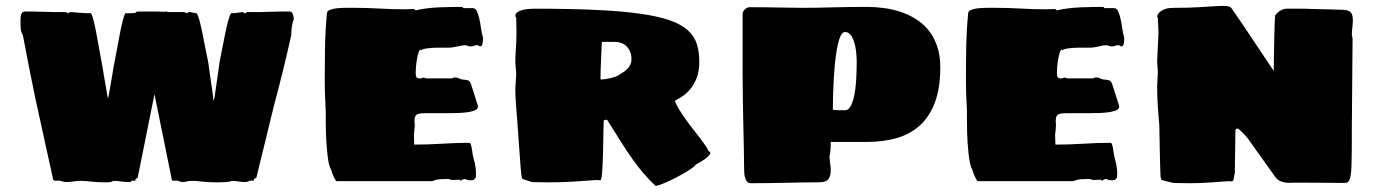

<svg xmlns="http://www.w3.org/2000/svg" viewBox="-20 -604 4557 636"><path d="M612.8 -4.9Q606 -4.9 598.9 -2.9Q591.8 -1 585 -1Q578.1 -1 574 -3.4Q569.8 -5.9 564 -5.9L555.7 -4.9Q549.8 -5.9 548.8 -9.3Q547.9 -12.7 547.9 -15.1L491.7 -292L436 -15.1Q429.7 -12.7 428.7 -9.3Q427.7 -5.9 427.7 -4.9L419.9 -5.9Q417 -5.9 414.6 -3.4Q412.1 -1 408.7 -1Q393.6 -1 381.6 -2.9Q369.6 -4.9 354 -4.9Q353 -2 346.2 -1Q339.4 0 331.1 0Q313 0 302 -0.7Q291 -1.5 282.5 -2.4Q273.9 -3.4 265.9 -4.2Q257.8 -4.9 245.1 -4.9Q233.9 -4.9 222.9 -2.9Q211.9 -1 199.7 -1Q192.9 -1 185.8 -3.4Q178.7 -5.9 171.9 -5.9L164.1 -4.9Q157.2 -5.9 156 -9.3Q154.8 -12.7 154.8 -15.1L96.7 -279.8Q86.4 -330.6 75.7 -384Q64.9 -437.5 55.7 -487.8Q52.7 -491.2 51 -497.3Q49.3 -503.4 48.6 -510.7Q47.9 -518.1 47.9 -525.6Q47.9 -533.2 47.9 -540Q47.9 -551.3 51.3 -558.6Q54.7 -565.9 63 -565.9Q65.9 -565.9 74.2 -565.9Q82.5 -565.9 93 -565.7Q103.5 -565.4 115 -565.2Q126.5 -564.9 136.2 -564.7Q146 -564.5 152.3 -564.2Q158.7 -564 159.7 -564H195.8Q201.2 -563.5 203.1 -561.5Q204.1 -560.5 204.1 -560.1Q206.5 -560.1 209 -562Q211.4 -564 215.8 -564H218.8Q219.2 -564 226.1 -563.2Q232.9 -562.5 242.4 -561.8Q252 -561 262.7 -560.5Q273.4 -560.1 281.7 -560.1Q286.1 -551.8 290.5 -534.2Q294.9 -516.6 299.3 -492.9Q303.7 -469.2 308.8 -440.4Q314 -411.6 319.8 -380.9Q319.8 -379.9 321 -373Q322.3 -366.2 323.7 -356.4Q325.2 -346.7 327.4 -335.2Q329.6 -323.7 331.1 -314.2Q332.5 -304.7 333.7 -298.1Q335 -291.5 335 -291Q335 -289.6 335.4 -287.6Q335.9 -285.6 336.4 -283.2Q336.9 -280.8 337.9 -277.8Q338.9 -280.8 339.1 -283.2Q339.4 -285.6 339.8 -287.6Q340.3 -289.6 340.8 -291Q340.8 -291.5 342 -298.1Q343.3 -304.7 344.7 -314.2Q346.2 -323.7 348.4 -335.2Q350.6 -346.7 352.1 -356.4Q353.5 -366.2 354.7 -373Q356 -379.9 356 -380.9Q362.3 -411.6 367.4 -440.4Q372.6 -469.2 377.2 -492.9Q381.8 -516.6 386.2 -534.2Q390.6 -551.8 395 -560.1Q402.3 -560.1 410.6 -560.1Q418.9 -560.1 428.7 -561Q428.7 -563.5 431.9 -564.7Q435.1 -565.9 439 -565.9Q442.4 -565.9 453.4 -565.9Q464.4 -565.9 477.5 -565.9Q490.7 -565.9 503.7 -565.7Q516.6 -565.4 524.9 -564.9Q525.9 -564.9 526.9 -565.4Q527.8 -565.9 528.8 -565.9Q531.2 -565.9 533.4 -565.4Q535.6 -564.9 535.6 -564H587.9Q593.8 -563.5 595.7 -561.5Q596.7 -560.5 596.7 -560.1Q598.6 -560.1 601.3 -562Q604 -564 607.9 -564H610.8Q612.3 -564 619.9 -562Q627.4 -560.1 631.8 -560.1Q636.2 -552.7 640.6 -536.9Q645 -521 649.4 -499.3Q653.8 -477.5 658.9 -451.4Q664.1 -425.3 669.9 -397Q669.9 -396 671.1 -387.5Q672.4 -378.9 674.1 -366.5Q675.8 -354 678 -339.4Q680.2 -324.7 681.9 -312.5Q683.6 -300.3 684.8 -291.7Q686 -283.2 686 -283.2Q685.5 -281.2 686 -279.3Q686 -277.3 686.5 -274.9Q687 -272.5 688 -270Q689 -272.5 689.2 -274.9Q689.5 -277.3 689.9 -279.3Q690.4 -281.2 690.9 -283.2Q690.9 -283.2 692.1 -291.7Q693.4 -300.3 695.1 -312.5Q696.8 -324.7 699 -339.4Q701.2 -354 702.9 -366.5Q704.6 -378.9 705.8 -387.5Q707 -396 707 -397Q712.9 -425.3 717.8 -451.4Q722.7 -477.5 727.3 -499.3Q731.9 -521 736.3 -536.9Q740.7 -552.7 745.1 -560.1Q750 -560.1 756.3 -560.5Q762.7 -561 768.6 -562Q775.4 -563 782.7 -564H785.6Q786.6 -564 786.9 -562Q787.1 -560.1 788.1 -560.1Q794.9 -560.1 795.9 -561.5Q796.9 -563 796.9 -564H841.8Q841.8 -564 848.1 -564.2Q854.5 -564.5 864 -564.7Q873.5 -564.9 885.3 -565.2Q897 -565.4 908 -565.7Q918.9 -565.9 927.2 -565.9Q935.5 -565.9 939 -565.9Q946.3 -565.9 949.7 -558.3Q953.1 -550.8 953.1 -540Q950.2 -532.7 948.5 -525.1Q946.8 -517.6 946 -510.3Q945.3 -502.9 945.1 -497.1Q944.8 -491.2 944.8 -487.8Q932.6 -432.1 917.7 -371.6Q902.8 -311 887.7 -254.9L829.1 -15.1Q822.3 -12.7 821 -9.3Q819.8 -5.9 819.8 -4.9L813 -5.9Q807.6 -5.9 803 -3.4Q798.3 -1 793 -1Q780.8 -1 769.8 -2.9Q758.8 -4.9 747.1 -4.9Q745.6 -3.4 740.7 -2.4Q735.8 -1.5 729 -1Q722.2 -0.5 713.9 -0.2Q705.6 0 697.8 0Q679.2 0 668.9 -0.7Q658.7 -1.5 650.6 -2.4Q642.6 -3.4 634.5 -4.2Q626.5 -4.9 612.8 -4.9Z M1055.7 -340.8Q1055.7 -395.5 1056.6 -449Q1057.6 -502.4 1063 -560.1Q1063 -567.4 1073 -571.3Q1083 -575.2 1096.9 -576.7Q1110.8 -578.1 1126.2 -578.1Q1141.6 -578.1 1151.9 -578.1Q1194.8 -578.1 1236.8 -575.7Q1278.8 -573.2 1321.8 -573.2Q1329.6 -573.2 1336.4 -573.7Q1343.3 -574.2 1351.1 -574.2L1356.9 -569.8Q1394.5 -578.1 1433.8 -579.6Q1473.1 -581.1 1509.8 -581.1Q1512.2 -581.1 1514.6 -577.1H1545.9Q1554.7 -577.1 1559.3 -567.6Q1564 -558.1 1567.4 -543.5Q1570.8 -528.8 1573.2 -511.2Q1575.7 -493.7 1580.1 -478Q1580.1 -468.8 1578.4 -459.5Q1576.7 -450.2 1569.8 -450.2Q1568.8 -450.2 1566.4 -452.1Q1564 -454.1 1563 -454.1Q1556.2 -455.1 1551 -452.6Q1545.9 -450.2 1539.1 -450.2Q1532.7 -450.2 1529.1 -452.1Q1525.4 -454.1 1520 -454.1Q1510.7 -454.1 1498.3 -450.9Q1485.8 -447.8 1477.1 -446.8Q1470.2 -445.8 1455.8 -446Q1441.4 -446.3 1425.3 -446Q1409.2 -445.8 1394.8 -443.8Q1380.4 -441.9 1374 -437V-439.9Q1369.6 -439.9 1366.5 -430.2Q1363.3 -420.4 1361.1 -407.7Q1358.9 -395 1357.9 -382.1Q1356.9 -369.1 1356.9 -362.8Q1356.9 -351.1 1360.1 -347.7Q1363.3 -344.2 1371.1 -344.2Q1373.5 -344.2 1376.5 -345Q1379.4 -345.7 1380.9 -347.2Q1382.3 -347.2 1386.2 -346.2Q1390.1 -345.2 1392.1 -344.2H1477.1Q1478 -345.2 1480.5 -346.2Q1482.9 -347.2 1483.9 -347.2Q1492.2 -348.1 1498.5 -345Q1504.9 -341.8 1510.7 -340.8Q1518.1 -339.8 1522.9 -339.4Q1527.8 -338.9 1531.2 -337.4Q1534.7 -335.9 1537.1 -332Q1539.6 -328.1 1542 -319.8L1563 -253.9Q1564.5 -245.1 1556.2 -240.2Q1547.9 -235.4 1533.2 -232.9Q1518.6 -230.5 1499.3 -229.7Q1480 -229 1460 -229H1416Q1398.4 -229 1386.2 -229Q1374 -229 1366.7 -227.1Q1359.4 -225.1 1356.2 -219.7Q1353 -214.4 1353 -204.1Q1353 -201.7 1353 -199.7Q1353 -197.8 1353.5 -196.3Q1353.5 -194.3 1354 -192.9Q1354 -188.5 1353.5 -182.6Q1353 -176.8 1352.5 -171.4Q1351.6 -165.5 1351.1 -159.2Q1351.1 -154.8 1351.3 -149.7Q1351.6 -144.5 1351.6 -139.6Q1351.6 -134.8 1351.8 -130.9Q1352.1 -127 1352.1 -125Q1397.5 -125 1443.6 -127.9Q1489.7 -130.9 1534.7 -130.9Q1537.6 -130.9 1539.3 -126.5Q1541 -122.1 1542.2 -116Q1543.5 -109.9 1544.2 -103Q1544.9 -96.2 1545.9 -91.8Q1547.9 -82 1549.8 -75.2Q1551.8 -68.4 1553.2 -61.5Q1554.7 -54.7 1555.7 -46.4Q1556.6 -38.1 1556.6 -25.9Q1556.6 -24.9 1556.4 -23.2Q1556.2 -21.5 1556.2 -19.5Q1555.7 -17.6 1555.7 -15.1L1548.8 -7.8Q1546.9 -7.3 1544.9 -7.3Q1543.5 -6.8 1541.7 -6.8Q1540 -6.8 1539.1 -6.8Q1529.3 -6.8 1525.1 -9Q1521 -11.2 1518.1 -11.2Q1516.6 -11.2 1511.2 -8.3Q1505.9 -5.4 1504.9 -3.9V-8.8Q1502 -8.8 1492.9 -8.3Q1483.9 -7.8 1478 -7.8Q1475.1 -7.8 1470.9 -9.5Q1466.8 -11.2 1463.9 -11.2Q1452.6 -11.2 1438 -10.3Q1423.3 -9.3 1412.1 -3.9H1394H1094.7Q1093.8 -3.9 1091.3 -7.8Q1088.9 -11.7 1085.9 -17.6Q1083 -23.4 1080.6 -30Q1078.1 -36.6 1076.7 -42Q1072.3 -49.3 1069.3 -62.7Q1066.4 -76.2 1064.5 -93.3Q1062.5 -110.4 1061.3 -129.2Q1060.1 -147.9 1059.6 -165.8Q1059.1 -183.6 1059.1 -198.5Q1059.1 -213.4 1059.1 -223.1Q1059.1 -236.3 1058.6 -246.8Q1058.1 -257.3 1057.4 -269.8Q1056.6 -282.2 1056.2 -299.1Q1055.7 -315.9 1055.7 -340.8Z M2283.7 -58.1Q2282.2 -54.2 2272 -46.9Q2261.7 -39.6 2247.6 -31.2Q2233.4 -22.9 2217.3 -14.6Q2201.2 -6.3 2187 -0.2Q2172.9 5.9 2162.6 9.3Q2152.3 12.7 2150.9 11.2Q2128.9 -9.8 2111.3 -30.3Q2093.8 -50.8 2076.2 -75.4Q2058.6 -100.1 2038.6 -131.6Q2018.6 -163.1 1991.7 -206.1Q1990.2 -207.5 1989.3 -207.5Q1986.8 -207.5 1983.6 -206.5Q1980.5 -205.6 1980 -205.6Q1979.5 -195.3 1979 -176.5Q1978.5 -157.7 1978.3 -135.5Q1978 -113.3 1977.3 -90.6Q1976.6 -67.9 1975.6 -49.1Q1974.6 -30.3 1972.9 -18.6Q1971.2 -6.8 1968.8 -6.8Q1965.3 -6.8 1962.4 -7.3Q1959.5 -7.8 1958.5 -7.8Q1917 -4.9 1878.2 -2.4Q1839.4 0 1797.9 0Q1792.5 0 1783.2 -0.2Q1773.9 -0.5 1764.9 -0.5Q1755.9 -0.5 1749.3 -0.7Q1742.7 -1 1742.2 -1L1710.9 -11.2L1708 -18.1Q1707.5 -18.1 1706.5 -28.1Q1705.6 -38.1 1704.3 -53.7Q1703.1 -69.3 1701.7 -89.1Q1700.2 -108.9 1698.7 -128.9Q1697.3 -148.9 1696 -167.5Q1694.8 -186 1693.8 -199.2Q1691.9 -225.6 1689.5 -254.2Q1687 -282.7 1687 -309.1Q1687 -311 1687.5 -318.4Q1688 -325.7 1688.5 -334.5Q1689 -343.3 1689.5 -350.6Q1689.9 -357.9 1689.9 -359.9Q1689.9 -361.3 1689.5 -366.5Q1689 -371.6 1688.5 -377.4Q1688 -383.3 1687.5 -388.4Q1687 -393.6 1687 -395Q1687 -408.2 1687.5 -418.9Q1688 -429.7 1688.7 -440.9Q1689.5 -452.1 1690.2 -465.3Q1690.9 -478.5 1690.9 -497.1Q1690.9 -500 1690.7 -506.8Q1690.4 -513.7 1690.4 -521Q1690.4 -528.3 1690.2 -535.2Q1689.9 -542 1689.9 -544.9Q1689 -545.9 1688 -547.6Q1687 -549.3 1687 -550.8Q1687 -559.1 1694.3 -564Q1701.7 -568.8 1711.9 -571.3Q1722.2 -573.7 1732.7 -574.5Q1743.2 -575.2 1749 -575.2Q1866.2 -575.2 1952.1 -571.3Q2038.1 -567.4 2098.9 -558.8Q2159.7 -550.3 2198.2 -536.9Q2236.8 -523.4 2258.5 -503.7Q2280.3 -483.9 2288.3 -458Q2296.4 -432.1 2296.4 -398.9Q2296.4 -365.7 2286.6 -342.8Q2276.9 -319.8 2263.4 -305.2Q2250 -290.5 2236.3 -282.2Q2222.7 -273.9 2215.3 -270Q2219.7 -257.8 2229.2 -242.2Q2238.8 -226.6 2250.5 -210Q2262.2 -193.4 2275.1 -177Q2288.1 -160.6 2299.1 -146.2Q2310.1 -131.8 2317.6 -120.6Q2325.2 -109.4 2327.1 -103.5Q2336.4 -99.6 2331.1 -92.3Q2325.7 -85 2314.9 -77.1Q2302.2 -68.4 2283.7 -58.1ZM1973.6 -465.3Q1972.7 -434.1 1970.9 -403.1Q1969.2 -372.1 1969.2 -340.8Q1976.6 -340.8 1985.6 -342Q1994.6 -343.3 2003.7 -345.5Q2012.7 -347.7 2020.8 -350.8Q2028.8 -354 2033.7 -357.9Q2041 -362.3 2047.9 -367.2Q2054.7 -372.1 2060.1 -377.9Q2065.4 -383.8 2068.6 -391.1Q2071.8 -398.4 2071.8 -407.2Q2071.8 -422.4 2066.9 -433.6Q2062 -444.8 2054.4 -451.7Q2046.9 -458.5 2037.1 -461.9Q2027.3 -465.3 2017.6 -465.3H1990.2Z M2439.9 -557.1Q2439.9 -565.4 2447.3 -572.8Q2454.6 -580.1 2462.9 -580.1Q2520.5 -580.1 2562.7 -579.1Q2605 -578.1 2635.7 -578.1Q2682.6 -578.1 2736.1 -579.6Q2789.6 -581.1 2854.5 -581.1Q2878.4 -581.1 2905.5 -577.6Q2932.6 -574.2 2959.2 -565.9Q2985.8 -557.6 3010.3 -543.2Q3034.7 -528.8 3053.5 -506.6Q3072.3 -484.4 3083.5 -453.4Q3094.7 -422.4 3094.7 -380.9Q3094.7 -312.5 3077.1 -265.4Q3059.6 -218.3 3027.6 -189Q2995.6 -159.7 2950.7 -146.7Q2905.8 -133.8 2850.6 -133.8H2731.9Q2731.9 -108.4 2729.7 -96.9Q2727.5 -85.4 2727.5 -84Q2727.5 -82.5 2728.3 -76.7Q2729 -70.8 2729.7 -64Q2730.5 -57.1 2731.2 -51.3Q2731.9 -45.4 2731.9 -43.9Q2731.9 -28.3 2728.8 -19.5Q2725.6 -10.7 2719.5 -6.3Q2713.4 -2 2704.3 -1Q2695.3 0 2683.6 0Q2653.3 0 2630.6 0.5Q2607.9 1 2585 1.5Q2562 2 2534.7 2.4Q2507.3 2.9 2467.8 2.9Q2459.5 2.9 2454.8 -2.2Q2450.2 -7.3 2448 -15.1Q2445.8 -22.9 2445.3 -32.5Q2444.8 -42 2444.8 -50.8Q2444.8 -70.8 2444.1 -106.2Q2443.4 -141.6 2442.4 -184.8Q2441.4 -228 2440.7 -275.4Q2439.9 -322.8 2439.9 -366.2ZM2738.8 -241.2Q2739.3 -240.2 2743.7 -239.7Q2747.6 -239.3 2755.6 -239Q2763.7 -238.8 2778.8 -238.8Q2788.6 -238.8 2795.2 -248.5Q2801.8 -258.3 2806.2 -273.4Q2810.5 -288.6 2813 -307.4Q2815.4 -326.2 2816.4 -344Q2817.4 -361.8 2817.6 -377Q2817.9 -392.1 2817.9 -399.9Q2817.9 -400.9 2817.6 -408.7Q2817.4 -416.5 2816.4 -427.5Q2815.4 -438.5 2813 -450.9Q2810.5 -463.4 2806.2 -473.9Q2801.8 -484.4 2795.2 -491.2Q2788.6 -498 2778.8 -498Q2771.5 -498 2765.6 -487.1Q2759.8 -476.1 2755.6 -458Q2751.5 -439.9 2748.5 -416.7Q2745.6 -393.6 2743.7 -369.6Q2739.3 -313 2738.8 -241.2Z M3179.7 -340.8Q3179.7 -395.5 3180.7 -449Q3181.6 -502.4 3187 -560.1Q3187 -567.4 3197 -571.3Q3207 -575.2 3220.9 -576.7Q3234.9 -578.1 3250.2 -578.1Q3265.6 -578.1 3275.9 -578.1Q3318.8 -578.1 3360.8 -575.7Q3402.8 -573.2 3445.8 -573.2Q3453.6 -573.2 3460.4 -573.7Q3467.3 -574.2 3475.1 -574.2L3481 -569.8Q3518.6 -578.1 3557.9 -579.6Q3597.2 -581.1 3633.8 -581.1Q3636.2 -581.1 3638.7 -577.1H3669.9Q3678.7 -577.1 3683.3 -567.6Q3688 -558.1 3691.4 -543.5Q3694.8 -528.8 3697.3 -511.2Q3699.7 -493.7 3704.1 -478Q3704.1 -468.8 3702.4 -459.5Q3700.7 -450.2 3693.8 -450.2Q3692.9 -450.2 3690.4 -452.1Q3688 -454.1 3687 -454.1Q3680.2 -455.1 3675 -452.6Q3669.9 -450.2 3663.1 -450.2Q3656.7 -450.2 3653.1 -452.1Q3649.4 -454.1 3644 -454.1Q3634.8 -454.1 3622.3 -450.9Q3609.9 -447.8 3601.1 -446.8Q3594.2 -445.8 3579.8 -446Q3565.4 -446.3 3549.3 -446Q3533.2 -445.8 3518.8 -443.8Q3504.4 -441.9 3498 -437V-439.9Q3493.7 -439.9 3490.5 -430.2Q3487.3 -420.4 3485.1 -407.7Q3482.9 -395 3481.9 -382.1Q3481 -369.1 3481 -362.8Q3481 -351.1 3484.1 -347.7Q3487.3 -344.2 3495.1 -344.2Q3497.6 -344.2 3500.5 -345Q3503.4 -345.7 3504.9 -347.2Q3506.3 -347.2 3510.3 -346.2Q3514.2 -345.2 3516.1 -344.2H3601.1Q3602.1 -345.2 3604.5 -346.2Q3606.9 -347.2 3607.9 -347.2Q3616.2 -348.1 3622.6 -345Q3628.9 -341.8 3634.8 -340.8Q3642.1 -339.8 3647 -339.4Q3651.9 -338.9 3655.3 -337.4Q3658.7 -335.9 3661.1 -332Q3663.6 -328.1 3666 -319.8L3687 -253.9Q3688.5 -245.1 3680.2 -240.2Q3671.9 -235.4 3657.2 -232.9Q3642.6 -230.5 3623.3 -229.7Q3604 -229 3584 -229H3540Q3522.5 -229 3510.3 -229Q3498 -229 3490.7 -227.1Q3483.4 -225.1 3480.2 -219.7Q3477.1 -214.4 3477.1 -204.1Q3477.1 -201.7 3477.1 -199.7Q3477.1 -197.8 3477.5 -196.3Q3477.5 -194.3 3478 -192.9Q3478 -188.5 3477.5 -182.6Q3477.1 -176.8 3476.6 -171.4Q3475.6 -165.5 3475.1 -159.2Q3475.1 -154.8 3475.3 -149.7Q3475.6 -144.5 3475.6 -139.6Q3475.6 -134.8 3475.8 -130.9Q3476.1 -127 3476.1 -125Q3521.5 -125 3567.6 -127.9Q3613.8 -130.9 3658.7 -130.9Q3661.6 -130.9 3663.3 -126.5Q3665 -122.1 3666.3 -116Q3667.5 -109.9 3668.2 -103Q3668.9 -96.2 3669.9 -91.8Q3671.9 -82 3673.8 -75.2Q3675.8 -68.4 3677.2 -61.5Q3678.7 -54.7 3679.7 -46.4Q3680.7 -38.1 3680.7 -25.9Q3680.7 -24.9 3680.4 -23.2Q3680.2 -21.5 3680.2 -19.5Q3679.7 -17.6 3679.7 -15.1L3672.9 -7.8Q3670.9 -7.3 3668.9 -7.3Q3667.5 -6.8 3665.8 -6.8Q3664.1 -6.8 3663.1 -6.8Q3653.3 -6.8 3649.2 -9Q3645 -11.2 3642.1 -11.2Q3640.6 -11.2 3635.3 -8.3Q3629.9 -5.4 3628.9 -3.9V-8.8Q3626 -8.8 3616.9 -8.3Q3607.9 -7.8 3602.1 -7.8Q3599.1 -7.8 3595 -9.5Q3590.8 -11.2 3587.9 -11.2Q3576.7 -11.2 3562 -10.3Q3547.4 -9.3 3536.1 -3.9H3518.1H3218.8Q3217.8 -3.9 3215.3 -7.8Q3212.9 -11.7 3210 -17.6Q3207 -23.4 3204.6 -30Q3202.1 -36.6 3200.7 -42Q3196.3 -49.3 3193.4 -62.7Q3190.4 -76.2 3188.5 -93.3Q3186.5 -110.4 3185.3 -129.2Q3184.1 -147.9 3183.6 -165.8Q3183.1 -183.6 3183.1 -198.5Q3183.1 -213.4 3183.1 -223.1Q3183.1 -236.3 3182.6 -246.8Q3182.1 -257.3 3181.4 -269.8Q3180.7 -282.2 3180.2 -299.1Q3179.7 -315.9 3179.7 -340.8Z M4458 -191.9Q4458 -143.6 4457.8 -110.6Q4457.5 -77.6 4456.8 -55.9Q4456.1 -34.2 4454.1 -22.5Q4452.1 -10.7 4448.7 -5.4Q4445.3 0 4440.2 1Q4435.1 2 4427.2 2Q4400.4 2 4373.5 1.5Q4350.1 1.5 4322.5 1.2Q4294.9 1 4270 1Q4264.6 1 4257.3 1.5Q4250 2 4241.5 1.2Q4232.9 0.5 4223.9 -2.9Q4214.8 -6.3 4207 -14.2L4119.1 -137.2Q4117.7 -140.1 4112.1 -147Q4106.4 -153.8 4099.9 -160.6Q4093.3 -167.5 4087.4 -172.9Q4081.5 -178.2 4079.1 -178.2Q4076.2 -178.2 4074.2 -175.8Q4072.3 -173.3 4072.3 -170.9Q4072.3 -165 4072 -153.8Q4071.8 -142.6 4071.8 -128.7Q4071.8 -114.7 4071.3 -99.4Q4070.8 -84 4070.8 -70.3Q4070.8 -56.6 4070.6 -46.1Q4070.3 -35.6 4070.3 -30.8Q4069.3 -28.8 4068.8 -24.9Q4068.4 -21 4067.6 -16.6Q4066.9 -12.2 4065.9 -8.5Q4064.9 -4.9 4063 -3.9Q4062 -2.9 4056.6 -3.4Q4051.3 -3.9 4050.3 -3.9Q4016.6 -1.5 3985.4 0.7Q3954.1 2.9 3919.4 2.9Q3914.1 2.9 3905.3 2.7Q3896.5 2.4 3887.9 2.4Q3879.4 2.4 3873 2.2Q3866.7 2 3866.2 2L3827.1 -7.8L3825.2 -14.2Q3824.7 -14.2 3824.2 -23.7Q3823.7 -33.2 3823.2 -48.3Q3822.8 -63.5 3822.3 -82.5Q3821.8 -101.6 3821.5 -120.6Q3821.3 -139.6 3820.8 -157.5Q3820.3 -175.3 3820.3 -188Q3817.4 -219.7 3815.2 -252.4Q3813 -285.2 3813 -316.9Q3813 -318.8 3813.5 -325.9Q3814 -333 3814.2 -341.3Q3814.5 -349.6 3814.9 -356.9Q3815.4 -364.3 3815.4 -366.2Q3815.4 -367.7 3814.9 -372.6Q3814.5 -377.4 3814.2 -383.1Q3814 -388.7 3813.5 -393.6Q3813 -398.4 3813 -399.9Q3813 -401.9 3813.5 -409.4Q3814 -417 3814.2 -425.8Q3814.5 -434.6 3814.9 -442.4Q3815.4 -450.2 3815.4 -452.1Q3815.4 -452.6 3815.7 -458.3Q3815.9 -463.9 3816.4 -471.2Q3816.9 -478.5 3817.1 -486.1Q3817.4 -493.7 3817.4 -498Q3817.4 -500 3817.1 -506.6Q3816.9 -513.2 3816.4 -520.5Q3815.9 -527.8 3815.7 -534.7Q3815.4 -541.5 3815.4 -543.9Q3815.4 -544.9 3813.7 -547.4Q3812 -549.8 3813 -550.8Q3816.4 -560.1 3823.2 -565.4Q3830.1 -570.8 3838.1 -573.7Q3846.2 -576.7 3855.2 -577.4Q3864.3 -578.1 3872.1 -578.1Q3917 -578.1 3950.2 -580.1Q3983.4 -582 4006.1 -583.5Q4028.8 -585 4041.7 -584Q4054.7 -583 4059.1 -577.1Q4061.5 -573.7 4069.3 -562.3Q4077.1 -550.8 4088.6 -534.2Q4100.1 -517.6 4114 -496.6Q4127.9 -475.6 4142.6 -453.6Q4157.2 -431.6 4171.9 -409.9Q4186.5 -388.2 4199.2 -369.1Q4199.2 -384.3 4199.7 -403.8Q4200.2 -423.3 4200.4 -443.8Q4200.7 -464.4 4201.2 -484.1Q4201.7 -503.9 4202.1 -519.5Q4202.6 -535.2 4203.4 -544.9Q4204.1 -554.7 4205.1 -555.2Q4206.5 -556.6 4210.2 -560.3Q4213.9 -564 4219 -567.4Q4224.1 -570.8 4230.5 -573.2Q4236.8 -575.7 4244.1 -575.2H4293.5Q4294.4 -575.2 4304.2 -575Q4314 -574.7 4328.1 -574.2Q4342.3 -573.7 4358.2 -573.5Q4374 -573.2 4387.9 -572.8Q4401.9 -572.3 4411.1 -572Q4420.4 -571.8 4421.4 -571.8Q4431.6 -571.8 4439 -570.6Q4446.3 -569.3 4451.4 -565.7Q4456.5 -562 4459 -554.9Q4461.4 -547.9 4461.4 -536.1Q4461.4 -533.2 4460.9 -526.9Q4460.4 -520.5 4459.7 -513.4Q4459 -506.3 4458.5 -499.8Q4458 -493.2 4458 -490.2Q4458 -486.8 4459.2 -482.7Q4460.4 -478.5 4460.4 -474.1Q4460.4 -468.3 4460.2 -446.8Q4460 -425.3 4459.7 -396Q4459.5 -366.7 4459.2 -333.3Q4459 -299.8 4458.7 -270.5Q4458.5 -241.2 4458.3 -219.5Q4458 -197.8 4458 -191.9Z"/></svg>

Font: Sigmar One
Style: Regular
Weight: 400
Version: Version 1.000